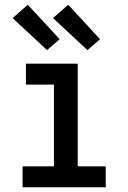

<svg xmlns="http://www.w3.org/2000/svg" viewBox="-20 -788 540 808"><path d="M75 0V-88H207V-432H89V-520H307V-88H425V0ZM348 -577 203 -712 267 -768 401 -623ZM178 -577 33 -712 97 -768 231 -623Z"/></svg>

Font: Iosevka Curly Slab Semibold
Style: Regular
Weight: 600
Monospace: yes
Designer: Belleve Invis
Foundry: Belleve Invis
Version: Version 22.1.2; ttfautohint (v1.8.4)